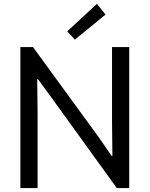

<svg xmlns="http://www.w3.org/2000/svg" viewBox="-20 -960 764 980"><path d="M84 0V-719.7H148.4L482.4 -261.7L549.8 -164.1H553.7L551.8 -343.8V-719.7H639.6V0H576.2L244.1 -460L173.8 -555.7H169.9L171.9 -381.8V0ZM362.3 -757.8 323.2 -799.8 474.6 -940.4 518.6 -885.7Z"/></svg>

Font: Reddit Sans
Style: Regular
Weight: 400
Designer: Stephen Hutchings
Foundry: Reddit
Version: Version 1.014